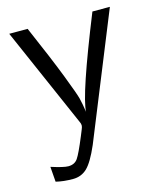

<svg xmlns="http://www.w3.org/2000/svg" viewBox="-101 -518 663 796"><g transform="rotate(-15 230.5 -120.0)"><path d="M14 -445H93Q157 -298 189 -215Q221 -132 226.5 -110.5Q232 -89 238 -50Q240 -120 371 -445H446L229 90Q200 157 175 181Q150 205 114 205Q73 205 41 197L36 132Q89 149 109 149Q136 149 149.5 129.5Q163 110 191 42Q198 25 202 15Q206 6 206 -1Q206 -8 201 -18Z"/></g></svg>

Font: CMU Sans Serif
Style: Medium
Weight: 500
Version: Version 0.7.0